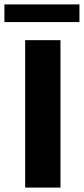

<svg xmlns="http://www.w3.org/2000/svg" viewBox="-34 -850 380 870"><path d="M240 -668V0H80V-668ZM-14 -830H326V-750H-14Z"/></svg>

Font: Madhuban Bold
Style: Regular
Weight: 700
Designer: jaikishan Patel
Foundry: MagicType
Version: Version 1.000